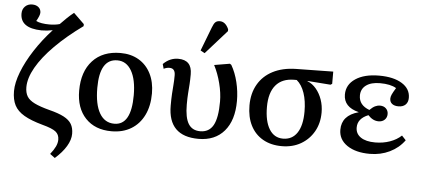

<svg xmlns="http://www.w3.org/2000/svg" viewBox="-61 -943 2895 1314"><g transform="rotate(5 1386.0 -286.5)"><path d="M355 230 321 205Q345 175 356.5 150.5Q368 126 368 103Q368 68 343.5 48.5Q319 29 251 11Q171 -11 124 -38.5Q77 -66 57 -105Q37 -144 37 -202Q37 -259 65.5 -333Q94 -407 145.5 -486.5Q197 -566 265 -640Q226 -632 187 -632Q42 -635 42 -735Q42 -765 61 -784Q80 -803 110 -803Q137 -803 153.5 -789Q170 -775 170 -752Q170 -733 147 -693Q162 -685 186 -681Q210 -677 238 -677Q278 -677 309 -686Q333 -711 354.5 -731.5Q376 -752 400 -771L473 -700V-686Q362 -606 282.5 -526Q203 -446 161 -372Q119 -298 119 -236Q119 -198 134 -173Q149 -148 186.5 -129.5Q224 -111 289 -94Q353 -78 390 -58.5Q427 -39 443 -12Q459 15 459 55Q459 96 432 141Q405 186 355 230Z M725 14Q612 14 546.5 -55Q481 -124 481 -244Q481 -375 550 -450Q619 -525 741 -525Q813 -525 866.5 -493.5Q920 -462 949.5 -404Q979 -346 979 -268Q979 -182 948 -118.5Q917 -55 860 -20.5Q803 14 725 14ZM740 -39Q856 -39 856 -245Q856 -353 821 -413Q786 -473 724 -473Q603 -473 603 -274Q603 -160 638.5 -99.5Q674 -39 740 -39Z M1323 14Q1114 14 1114 -196Q1114 -244 1116 -277Q1118 -310 1120.5 -339.5Q1123 -369 1123 -405Q1123 -453 1084 -453Q1063 -453 1044 -443L1035 -475Q1080 -520 1138 -520Q1232 -520 1232 -422Q1232 -383 1230 -353.5Q1228 -324 1225.5 -292Q1223 -260 1223 -213Q1223 -123 1249 -81Q1275 -39 1330 -39Q1391 -39 1419.5 -90Q1448 -141 1448 -253Q1448 -312 1431 -378.5Q1414 -445 1386 -499L1493 -517L1503 -510Q1532 -460 1547.5 -396Q1563 -332 1563 -267Q1563 -134 1499.5 -60Q1436 14 1323 14ZM1314 -574 1285 -590 1348 -754Q1358 -781 1369 -791Q1380 -801 1399 -801Q1438 -801 1460 -751V-738Z M1895 14Q1820 14 1765 -17.5Q1710 -49 1680.5 -107Q1651 -165 1651 -245Q1651 -328 1686.5 -389.5Q1722 -451 1788 -485Q1854 -519 1945 -521L2202 -525V-441L2191 -434L2032 -446V-444Q2066 -431 2092 -400Q2118 -369 2132.5 -327.5Q2147 -286 2147 -239Q2147 -165 2114.5 -108Q2082 -51 2025.5 -18.5Q1969 14 1895 14ZM1899 -38Q1962 -38 1996 -89Q2030 -140 2030 -235Q2030 -308 2011.5 -362.5Q1993 -417 1958 -446H1941Q1858 -446 1814.5 -394.5Q1771 -343 1771 -245Q1771 -147 1804.5 -92.5Q1838 -38 1899 -38Z M2500 14Q2402 14 2343.5 -26Q2285 -66 2285 -133Q2285 -232 2399 -263V-264Q2295 -290 2295 -376Q2295 -444 2355.5 -484.5Q2416 -525 2518 -525Q2617 -525 2675 -489Q2733 -453 2733 -391Q2733 -361 2715.5 -344Q2698 -327 2667 -327Q2639 -327 2623 -339.5Q2607 -352 2607 -375Q2607 -388 2614 -403.5Q2621 -419 2640 -450Q2601 -474 2528 -474Q2467 -474 2432.5 -448.5Q2398 -423 2398 -378Q2398 -312 2471 -285Q2491 -305 2507.5 -313Q2524 -321 2542 -321Q2567 -321 2582.5 -306Q2598 -291 2598 -268Q2598 -244 2582 -228.5Q2566 -213 2540 -213Q2501 -213 2468 -249Q2395 -220 2395 -158Q2395 -115 2430.5 -91Q2466 -67 2529 -67Q2584 -67 2630.5 -83.5Q2677 -100 2709 -130L2737 -100Q2698 -46 2636 -16Q2574 14 2500 14Z"/></g></svg>

Font: Literata 36pt Medium
Style: Regular
Weight: 500
Designer: Latin by Veronika Burian and Jose Scaglione. Greek by Irene Vlachou. Cyrillic by Vera Evstafieva.
Foundry: TypeTogether
Version: Version 3.002